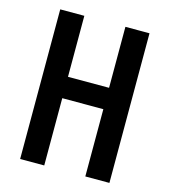

<svg xmlns="http://www.w3.org/2000/svg" viewBox="-107 -800 781 885"><g transform="rotate(15 283.5 -357.0)"><path d="M497 0H382V-321H186V0H71V-714H186V-423H382V-714H497Z"/></g></svg>

Font: Noto Sans Sinhala ExtraCondensed SemiBold
Style: Regular
Weight: 600
Width: 2
Designer: Jelle Bosma - Monotype Design Team
Foundry: Monotype Imaging Inc.
Version: Version 2.006; ttfautohint (v1.8.4.7-5d5b)